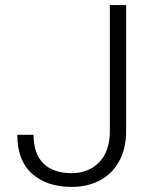

<svg xmlns="http://www.w3.org/2000/svg" viewBox="-20 -725 570 755"><path d="M262 10Q164 10 106 -42Q48 -94 48 -195H112Q112 -120 151 -82Q190 -44 262 -44Q328 -44 370 -87Q412 -130 412 -210V-705H476V-210Q476 -141 448.5 -91Q421 -41 372.5 -15.5Q324 10 262 10Z"/></svg>

Font: Freesentation 3 Light
Style: Regular
Weight: 300
Designer: glyphs from Roboto by Christian Robertson / Hangul glyphs from Noto Sans CJK(Source Han Sans) by Jang Soo-young and Kang
Foundry: PT&
Version: Version 2.001